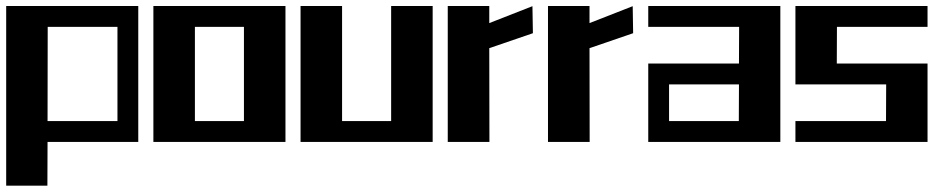

<svg xmlns="http://www.w3.org/2000/svg" viewBox="-20 -459 3069 621"><path d="M427.2 0H133.8L133.3 141.6H0V-439.5H427.2ZM133.8 -67.4H359.9V-372.1H134.3Z M769 -67.4V-372.1H610.4V-67.4ZM476.1 0V-439.5H903.3V0Z M1086.4 -67.4H1245.1V-439.5H1379.4V0H952.1V-439.5H1086.4Z M1562.5 -303.2 1563 0H1428.2V-439.5H1562.5V-384.3L1702.1 -439L1703.6 -351.6Z M1886.7 -303.2 1887.2 0H1752.4V-439.5H1886.7V-384.3L2026.4 -439L2027.8 -351.6Z M2370.1 -186H2144V-67.4H2369.6ZM2370.6 -372.1H2076.7V-439.5H2503.9V0H2076.7V-253.4H2370.1Z M2552.7 -439.5H2980V-372.1H2687L2686.5 -253.4H2980V0H2552.7V-67.4H2845.7L2846.2 -186H2552.7Z"/></svg>

Font: Aqlam Corner
Style: Regular
Weight: 400
Designer: Developer/ Husham Jawad
Version: Version 1.00;December 29, 2020;FontCreator 13.0.0.2683 32-bi